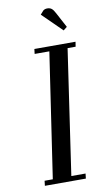

<svg xmlns="http://www.w3.org/2000/svg" viewBox="-98 -942 534 987"><g transform="rotate(-10 168.5 -448.0)"><path d="M53.2 0 56.2 -25.9H99.1L195.8 -676.8H119.1L122.1 -702.1H336.9L333 -676.8H291L195.8 -25.9H270L267.1 0ZM185.1 -870.1 202.1 -889.2Q210.9 -896 223.1 -896Q237.3 -896 246.1 -888.9Q254.9 -881.8 264.2 -863.8L306.2 -785.2L287.1 -770Z"/></g></svg>

Font: Dehuti Alt
Style: Bold-Italic
Weight: 700
Version: Version 1.2